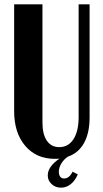

<svg xmlns="http://www.w3.org/2000/svg" viewBox="-20 -719 471 881"><path d="M44.9 -699.2H174.8V-157.2Q174.8 -102.5 195.1 -73.2Q215.3 -43.9 252 -43.9Q293.9 -43.9 317.4 -80.8Q340.8 -117.7 340.8 -181.2V-699.2H391.1V-180.2Q391.1 -108.9 365.5 -62.7Q339.8 -16.6 291 0Q272.5 12.7 261.2 31.5Q250 50.3 250 68.8Q250 83.5 256.3 91.8Q262.7 100.1 273.9 100.1Q297.9 100.1 313 68.8L336.9 81.1Q324.7 109.9 304.7 126Q284.7 142.1 259.8 142.1Q234.4 142.1 216.8 125.7Q199.2 109.4 199.2 85.9Q199.2 45.4 252.9 8.8Q246.1 9.8 231 9.8Q146.5 9.8 95.7 -49.8Q44.9 -109.4 44.9 -209Z"/></svg>

Font: Moniqa Black Paragraph
Style: Regular
Weight: 900
Designer: Rajesh Rajput
Foundry: Rajesh Rajput
Version: Version 1.000